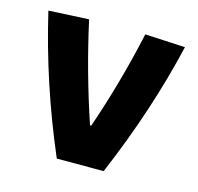

<svg xmlns="http://www.w3.org/2000/svg" viewBox="-77 -555 656 637"><g transform="rotate(15 250.5 -237.0)"><path d="M16 -467 154 -474Q192 -301 248 -135H252Q308 -296 347 -474L485 -467Q432 -238 331 0H170Q71 -231 16 -467Z"/></g></svg>

Font: Athiti
Style: Bold
Weight: 700
Designer: CadsonDemak Team
Foundry: CadsonDemak
Version: Version 1.033